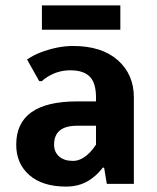

<svg xmlns="http://www.w3.org/2000/svg" viewBox="-20 -680 580 710"><path d="M135 -570V-660H425V-570ZM225 10Q137 10 88.5 -32.5Q40 -75 40 -145Q40 -305 265 -305H335V-320Q335 -373 312 -396.5Q289 -420 240 -420Q198 -420 163 -400Q149 -393 135 -380H125L80 -460Q104 -476 127 -485Q192 -510 250 -510Q356 -510 415.5 -457.5Q475 -405 475 -320V0H375L365 -60H360Q343 -38 326 -25Q284 10 225 10ZM250 -85Q281 -85 311 -115Q324 -128 335 -145V-215H265Q180 -215 180 -145Q180 -118 198.5 -101.5Q217 -85 250 -85Z"/></svg>

Font: Scada
Style: Bold
Weight: 700
Designer: Jovanny Lemonad
Foundry: Jovanny Lemonad
Version: Version 4.100;PS 004.100;hotconv 1.0.88;makeotf.lib2.5.64775